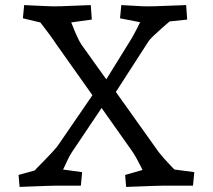

<svg xmlns="http://www.w3.org/2000/svg" viewBox="-20 -730 836 755"><path d="M57 5 53 -42 150 -69 108 -51Q112 -56 125.5 -69.5Q139 -83 156.5 -101Q174 -119 189.5 -136Q205 -153 212 -164L363 -384V-328L200 -558Q192 -571 177 -591Q162 -611 148.5 -629Q135 -647 130 -653L171 -634L70 -658L75 -710Q94 -709 117 -708Q140 -707 160.5 -706Q181 -705 190 -705Q219 -705 259.5 -707Q300 -709 337 -710L341 -653L225 -637L254 -655Q258 -648 265.5 -628.5Q273 -609 282.5 -588Q292 -567 300 -555L418 -390L380 -389L497 -578Q506 -593 519 -618.5Q532 -644 540 -661L565 -636L452 -658L457 -710Q482 -709 512 -707Q542 -705 557 -705Q588 -705 630.5 -707Q673 -709 712 -710L716 -653L612 -642L672 -667Q665 -661 649 -647.5Q633 -634 615 -618Q597 -602 583 -588.5Q569 -575 565 -569L416 -338V-396L604 -132Q610 -124 624 -108Q638 -92 654 -75.5Q670 -59 680 -49L632 -68L744 -53L739 0H627Q612 0 586 1Q560 2 531 3Q502 4 476 5L472 -42L573 -71L548 -43Q543 -57 534 -75Q525 -93 514.5 -111.5Q504 -130 495 -142L360 -333H398L263 -132Q256 -122 248 -105.5Q240 -89 232.5 -72.5Q225 -56 219 -45L194 -68L303 -53L298 0H202Q188 0 163 1Q138 2 109.5 3Q81 4 57 5Z"/></svg>

Font: Andada Pro
Style: Regular
Weight: 400
Designer: Carolina Giovagnoli
Foundry: Huerta Tipografica
Version: Version 3.003